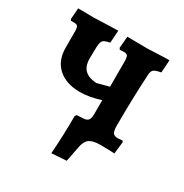

<svg xmlns="http://www.w3.org/2000/svg" viewBox="-144 -578 792 828"><g transform="rotate(30 252.0 -164.0)"><path d="M467 -58 460 2Q425 0 390 0Q353 0 336 12Q319 24 313 55L298 132L224 137Q231 47 231 -51L236 -60L270 -62Q287 -63 293.5 -72Q300 -81 300 -104V-171Q245 -153 198 -153Q130 -153 90 -188.5Q50 -224 50 -289V-370Q50 -387 45.5 -393.5Q41 -400 29 -400H12L8 -407L12 -462L91 -461L143 -463Q158 -463 210 -465L206 -403Q180 -398 172.5 -390Q165 -382 164 -356L163 -304Q162 -264 181 -244.5Q200 -225 240 -222L300 -238V-361Q300 -384 295.5 -391Q291 -398 277 -398L256 -397L252 -405L257 -462L354 -461L405 -463Q443 -465 465 -465L461 -402Q434 -397 425.5 -390Q417 -383 416 -363Q409 -234 409 -108Q409 -82 415.5 -72Q422 -62 440 -62Q445 -62 463 -64Z"/></g></svg>

Font: Alegreya
Style: Bold
Weight: 700
Designer: Juan Pablo del Peral
Foundry: Huerta Tipografica
Version: Version 2.008; ttfautohint (v1.8)